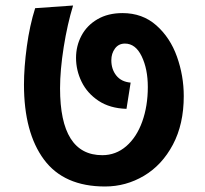

<svg xmlns="http://www.w3.org/2000/svg" viewBox="-20 -716 750 704"><path d="M200.2 -392.1Q200.2 -147 355 -147Q404.8 -147 442.9 -179.9Q481 -212.9 501.5 -270Q522 -327.1 522 -397Q522 -462.9 499.5 -509.5Q477.1 -556.2 438 -556.2Q415 -556.2 401.6 -538.1Q388.2 -520 388.2 -495.1Q388.2 -461.9 406.5 -439Q424.8 -416 459 -413.1L443.8 -316.9Q382.8 -318.8 341.3 -346.4Q299.8 -374 279.3 -416Q258.8 -458 258.8 -503.9Q258.8 -547.9 278.8 -585.4Q298.8 -623 337.4 -645.5Q376 -668 429.2 -668Q502.4 -668 553.2 -623Q604 -578.1 628.9 -508.1Q653.8 -438 653.8 -363.8Q653.8 -260.7 614 -185.8Q574.2 -110.8 508.1 -71.5Q441.9 -32.2 365.2 -32.2Q214.4 -32.2 141.1 -131.1Q67.9 -230 67.9 -405.8Q67.9 -468.8 78.4 -545.9Q88.9 -623 108.9 -686L248 -695.8Q227.1 -627.9 213.6 -543.5Q200.2 -459 200.2 -392.1Z"/></svg>

Font: Kadwa
Style: Regular
Weight: 400
Designer: Sol Matas
Foundry: Sol Matas
Version: Version 1.000;PS 001.000;hotconv 1.0.70;makeotf.lib2.5.58329